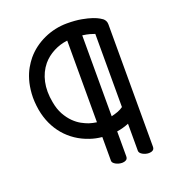

<svg xmlns="http://www.w3.org/2000/svg" viewBox="-133 -802 842 932"><g transform="rotate(-20 288.0 -336.0)"><path d="M291 -123Q275.4 -124.5 259.8 -127.7Q244.1 -130.9 229 -136.2Q192.4 -148.4 161.9 -168.9Q131.3 -189.5 107.9 -217Q84.5 -244.6 68.8 -278.6Q53.2 -312.5 45.9 -352.1Q38.1 -398.9 40.8 -437.5Q43.5 -476.1 52.7 -507.1Q62 -538.1 75.4 -561.5Q88.9 -585 103 -602.1Q122.6 -625.5 146.7 -643.6Q170.9 -661.6 198.7 -674.3Q226.6 -687 256.6 -693.6Q286.6 -700.2 317.9 -700.2Q360.8 -700.2 392.6 -694.3Q424.3 -688.5 445.3 -681.2Q466.3 -673.8 477.5 -667Q488.8 -660.2 491.2 -658.2Q498 -652.8 502 -644.8Q505.9 -636.7 505.9 -627V4.9Q505.9 17.6 497.6 22.7Q489.3 27.8 478 27.8Q469.2 27.8 460.7 25.4Q452.1 22.9 445.3 19Q438.5 15.1 434.3 10Q430.2 4.9 430.2 -1V-141.1Q399.4 -128.4 368.2 -124V4.9Q368.2 17.6 359.6 22.7Q351.1 27.8 339.8 27.8Q331.1 27.8 322.5 25.6Q314 23.4 306.9 19.5Q299.8 15.6 295.4 10.7Q291 5.9 291 0ZM252 -208Q270.5 -202.1 291 -199.2V-621.1Q252.9 -616.7 218.8 -598.9Q184.6 -581.1 161.1 -553.2Q131.8 -517.6 121.6 -470Q111.3 -422.4 122.1 -365.2Q128.9 -326.2 144.3 -298.8Q159.7 -271.5 178.5 -252.9Q197.3 -234.4 216.8 -223.9Q236.3 -213.4 252 -208ZM430.2 -605Q420.4 -608.9 405.3 -613Q390.1 -617.2 368.2 -620.1V-202.1Q385.3 -206.1 401.4 -211.9Q417.5 -217.8 430.2 -227.1Z"/></g></svg>

Font: Grand Hotel
Style: Regular
Weight: 400
Designer: Brian J. Bonislawsky & Jim Lyles for Astigmatic (AOETI)
Foundry: Astigmatic (AOETI)
Version: Version 001.000